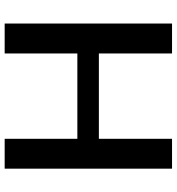

<svg xmlns="http://www.w3.org/2000/svg" viewBox="12 -752 740 803"><g transform="rotate(90 381.5 -350.0)"><path d="M78 -700H203V-343L175 -394H586L560 -343V-700H685V0H560V-357L586 -304H175L203 -357V0H78Z"/></g></svg>

Font: Pathway Extreme 28pt SemiBold
Style: Regular
Weight: 600
Designer: Eduardo Rodriguez Tunni
Foundry: Eduardo Rodriguez Tunni
Version: Version 1.001;gftools[0.9.26]